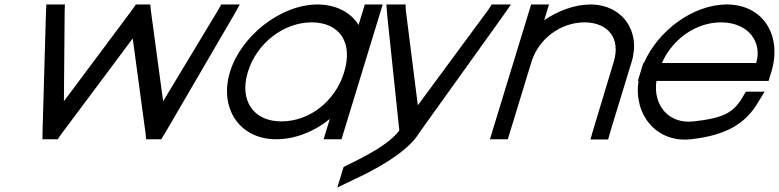

<svg xmlns="http://www.w3.org/2000/svg" viewBox="-20 -603 3485 859"><path d="M185.2 -533 187.4 -583H270.4L269.3 -553L265.9 -150L569.7 -557L588 -583H652.4L654.8 -557L709.8 -150L952.9 -553L970 -583H1053L1024.8 -533L719.9 -10L701.5 20H633.7L631.3 -6L573.8 -431L256.4 -6L238.1 20H170.2L170.2 -10Z M1008.9 -281C1057.8 -441 1233.8 -582 1399.7 -583C1483.3 -583 1550.3 -547.1 1584.2 -491.3L1600 -543L1612.2 -583H1692.2L1680 -543L1601.1 -284.8L1599.9 -281L1520.1 -20L1507.9 20H1427.9L1440.1 -20L1455.6 -70.8C1388 -15.1 1299.3 20.5 1215.4 20C1048.6 20 960.3 -122 1008.9 -281ZM1088.9 -281C1049.5 -152 1115.3 -59 1239.8 -60C1363.7 -60 1478.5 -148.8 1518.5 -276.3L1519.9 -281C1559.7 -411 1501.5 -502 1375.3 -503C1249.9 -503 1128.7 -411 1088.9 -281Z M2163 -557 2179.9 -583H2265.9L2228.4 -529L1855.1 -8C1800.6 84 1640.1 165 1559.5 202L1489.1 236L1517.3 144L1540.9 132C1609.8 98.9 1721.9 42.4 1766.5 -19.5L1713 -529L1708.5 -583H1794.5L1795.6 -557L1849.4 -132Z M2414.7 -512.6C2477.8 -555.4 2551.5 -582.5 2620.2 -583C2766.3 -583 2848.1 -461 2805.8 -326L2712.3 -20L2700.7 21H2621.7L2633 -19L2725.7 -326C2757.5 -430 2702.4 -502 2595.8 -503C2488.8 -503 2389.5 -430 2357.7 -326L2345.4 -286L2264.1 -20L2251.9 20H2171.9L2184.1 -20L2265.4 -286L2277.7 -326L2344 -543L2356.2 -583H2436.2L2424 -543Z M2941.1 -321H3363.1C3390.7 -411 3332.5 -502 3206.3 -503C3094.2 -503 2989.6 -429.5 2941.1 -321ZM2836.8 -241H2833.7L2845.9 -281L2858.1 -321H2860.7C2923.3 -464.5 3078.8 -582.1 3230.7 -583C3397.5 -583 3479.8 -441 3430.9 -281L3418.7 -241H3378.7H2916.8C2900.7 -130.8 2973.4 -46.6 3083.5 -60H3084.6C3219.2 -75 3260.6 -100 3300.4 -165L3317 -193H3401L3369.1 -141C3316.5 -54 3234.4 2 3071.7 20C2913.4 37.4 2813.9 -94.1 2836.8 -241Z"/></svg>

Font: Nordica Plus
Style: NordicaClassicLtExtObl
Weight: 300
Version: Version 1.01